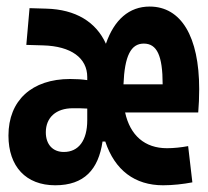

<svg xmlns="http://www.w3.org/2000/svg" viewBox="-20 -547 626 577"><path d="M146 9.8C233.4 9.8 275.9 -38.1 288.1 -121.6H296.4C325.2 -35.2 385.3 9.8 470.2 9.8C498.5 9.8 530.8 6.3 558.1 1L545.4 -107.9C524.9 -104 501.5 -101.6 481.9 -101.6C415 -101.6 371.1 -140.1 356 -209H575.7C577.6 -230 578.6 -255.9 578.6 -279.3C578.6 -437 524.4 -527.3 429.7 -527.3C368.2 -527.3 323.2 -487.8 298.3 -415.5C268.6 -481.4 207 -518.6 119.6 -521L68.8 -522.5L59.1 -412.1L109.9 -410.6C193.4 -408.2 242.2 -373 242.2 -315.4V-306.2C226.6 -308.6 209 -309.6 190.9 -309.6C75.7 -309.6 5.4 -245.1 5.4 -139.6C5.4 -46.4 58.1 9.8 146 9.8ZM242.2 -186V-185.5C242.2 -125 216.3 -90.3 171.9 -90.3C138.7 -90.3 117.7 -112.8 117.7 -149.4C117.7 -193.8 148.4 -221.7 198.7 -221.7C214.4 -221.7 229.5 -221.7 242.2 -220.7V-186.5ZM351.1 -293.5C354.5 -379.4 373.5 -416 412.1 -416C451.7 -416 468.8 -379.9 468.8 -293.5Z"/></svg>

Font: Cascadia Mono SemiBold
Style: Regular
Weight: 600
Monospace: yes
Designer: Aaron Bell
Foundry: Saja Typeworks
Version: Version 2404.023